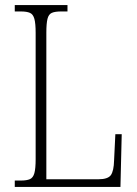

<svg xmlns="http://www.w3.org/2000/svg" viewBox="-20 -734 538 754"><path d="M38 0V-25H62Q85 -25 97.5 -30.5Q110 -36 115 -54Q120 -72 120 -109V-605Q120 -642 115 -660Q110 -678 97.5 -683.5Q85 -689 62 -689H38V-714H245V-689H220Q196 -689 183.5 -683.5Q171 -678 166.5 -660Q162 -642 162 -606V-30H366Q404 -30 415.5 -46.5Q427 -63 428 -104L433 -207H458L453 0Z"/></svg>

Font: Noto Serif Myanmar Condensed ExtraLight
Style: Regular
Weight: 200
Width: 3
Designer: Ben Mitchell and the Monotype Design Team
Foundry: Monotype Imaging Inc.
Version: Version 2.106; ttfautohint (v1.8.4.7-5d5b)